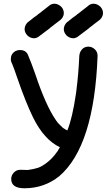

<svg xmlns="http://www.w3.org/2000/svg" viewBox="-20 -790 577 1029"><path d="M185 109 188 108H186Q200 104 220 90Q253 67 276 37Q277 37 277 36Q277 35 278 34Q287 25 301 -1Q216 -41 157 -161Q119 -238 73 -371Q53 -430 45 -448Q38 -461 38 -474Q38 -501 62 -516Q74 -522 87 -522Q117 -522 129 -498Q150 -448 168 -396Q225 -225 279 -147Q282 -141 287 -137L288 -134Q296 -125 303.5 -118Q311 -111 317 -105Q321 -103 323 -101Q330 -96 341 -91Q368 -158 387 -287L389 -302Q401 -396 405 -491Q407 -512 420 -526Q433 -540 454 -540Q473 -540 488 -526Q503 -512 503 -491Q485 -7 298 154Q217 219 111 219Q40 219 40 169Q40 150 54 135Q68 120 89 120Q102 121 129 121Q154 118 185 109ZM164 -698 166 -700H167Q174 -706 182 -711Q183 -712 183 -713Q186 -715 188 -716Q218 -740 248 -763Q259 -770 271 -770Q278 -770 285 -768Q305 -761 315 -745Q322 -733 322 -720Q322 -714 320 -707Q314 -689 297 -678Q285 -669 272 -659Q269 -656 266 -654L250 -642L246 -638Q216 -615 185 -592Q174 -585 162 -585Q156 -585 149 -587Q129 -593 119 -610Q112 -621 112 -634Q112 -640 114 -647Q120 -666 136 -676Q149 -686 161 -696ZM374 -698 376 -700H377Q384 -706 392 -711Q393 -712 393 -713Q396 -715 398 -716Q428 -740 458 -763Q469 -770 481 -770Q488 -770 495 -768Q515 -761 525 -745Q532 -733 532 -720Q532 -714 530 -707Q524 -689 507 -678Q495 -669 482 -659Q479 -656 476 -654L460 -642L456 -638Q426 -615 395 -592Q384 -585 372 -585Q366 -585 359 -587Q339 -593 329 -610Q322 -621 322 -634Q322 -640 324 -647Q330 -666 346 -676Q359 -686 371 -696Z"/></svg>

Font: Bad Comic
Style: Regular
Weight: 400
Designer: GGBotNet
Foundry: f0n7
Version: 0.9